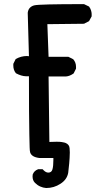

<svg xmlns="http://www.w3.org/2000/svg" viewBox="-20 -776 540 936"><path d="M138.7 84Q138.7 77.1 139.6 74.2Q146.5 56.6 164.1 49.8L166 48.8H187.5Q192.4 53.7 193.4 54.7Q204.1 65.4 215.8 65.4Q231.4 65.4 235.8 49.3Q240.2 33.2 240.2 3.9Q240.2 -1 240.2 -5.9H170.9Q133.8 -10.7 127 -33.2Q125 -40 124.5 -57.6Q124 -75.2 123 -120.1Q121.1 -211.9 121.1 -404.3Q117.2 -404.3 113.8 -404.3Q110.4 -404.3 106 -404.3Q101.6 -404.3 95.2 -405.3Q88.9 -406.2 83 -408.2Q70.3 -412.1 57.6 -418.9Q44.9 -434.6 44.9 -456.1Q44.9 -459 44.9 -464.8L56.6 -488.3Q83 -502.9 111.3 -502.9Q116.2 -502.9 121.1 -502L115.2 -713.9Q117.2 -729.5 126 -738.3Q134.8 -747.1 147.5 -750Q170.9 -755.9 387.7 -755.9H389.6L414.1 -744.1Q421.9 -733.4 424.3 -723.6Q426.8 -713.9 426.8 -708Q426.8 -702.1 426.8 -696.3L414.1 -672.9L389.6 -660.2L210.9 -658.2L216.8 -499H313.5L336.9 -487.3Q350.6 -471.7 350.6 -450.2Q350.6 -447.3 350.6 -441.4L338.9 -418Q319.3 -404.3 301.8 -403.3H216.8L220.7 -84Q239.3 -85 255.9 -85Q272.5 -85 281.2 -83.5Q290 -82 293.5 -81.1Q296.9 -80.1 299.8 -79.1Q318.4 -71.3 319.3 -52.7Q320.3 -44.9 320.3 -32.7Q320.3 -20.5 319.3 -5.4Q318.4 9.8 317.4 20.5Q315.4 43 312.5 66.4Q306.6 99.6 274.4 120.1Q243.2 140.6 205.1 140.6Q190.4 139.6 176.3 133.3Q162.1 127 150.4 115.2Q138.7 103.5 138.7 84Z"/></svg>

Font: JasonHandwriting2
Style: SemiBold
Weight: 600
Version: Version 1.04.7